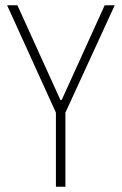

<svg xmlns="http://www.w3.org/2000/svg" viewBox="-20 -708 462 728"><path d="M192 0V-281L7 -688H46L209 -329H214L377 -688H415L228 -281V0Z"/></svg>

Font: Saira Thin Condensed
Style: Regular
Weight: 100
Width: 3
Version: Version 1.101